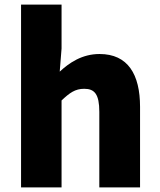

<svg xmlns="http://www.w3.org/2000/svg" viewBox="-20 -819 698 839"><path d="M72 0H249V-380C284 -413 308 -431 348 -431C393 -431 414 -408 414 -330V0H592V-352C592 -494 539 -583 415 -583C338 -583 282 -544 241 -506L249 -607V-799H72Z"/></svg>

Font: Noto Sans Korean Black
Style: Bold
Weight: 900
Designer: Ryoko NISHIZUKA (kana & ideographs); Paul D. Hunt (Latin, Greek & Cyrillic); Wenlong ZHANG (bopomofo); Sandoll Communica
Foundry: Adobe Systems Incorporated
Version: Version 1.000;PS 1;hotconv 1.0.78;makeotf.lib2.5.61930